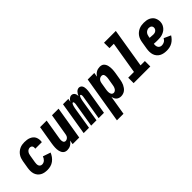

<svg xmlns="http://www.w3.org/2000/svg" viewBox="75 -1685 2850 2850"><g transform="rotate(-45 1500.0 -260.0)"><path d="M216 8Q186 8 156.5 2.5Q127 -3 102 -17.5Q77 -32 59 -54.5Q41 -77 32.5 -105Q24 -133 24 -163.5Q24 -194 29 -225L49 -345Q53 -369 61.5 -393.5Q70 -418 84.5 -440Q99 -462 119.5 -479.5Q140 -497 164.5 -508.5Q189 -520 214 -524Q239 -528 263 -528Q289 -528 314.5 -524.5Q340 -521 363 -511.5Q386 -502 405 -486.5Q424 -471 434.5 -449Q445 -427 448.5 -402Q452 -377 448 -350L447 -344H310V-346Q312 -359 311 -371.5Q310 -384 304 -394Q298 -404 287 -409Q276 -414 263 -414Q248 -414 233 -406.5Q218 -399 207.5 -385.5Q197 -372 191.5 -356.5Q186 -341 184 -326L164 -206Q161 -189 161 -171.5Q161 -154 166.5 -139Q172 -124 185.5 -115Q199 -106 217 -106Q232 -106 247.5 -112Q263 -118 275 -129.5Q287 -141 295.5 -155Q304 -169 309 -184L430 -143Q417 -111 396 -82Q375 -53 346 -31.5Q317 -10 283 -1Q249 8 216 8Z M633 8Q614 8 597 2.5Q580 -3 567.5 -15Q555 -27 547 -43Q539 -59 535 -76.5Q531 -94 529.5 -112.5Q528 -131 529 -149.5Q530 -168 532 -187Q534 -206 537 -225L586 -520H724L672 -206Q670 -195 669 -184.5Q668 -174 668 -163.5Q668 -153 670 -143Q672 -133 676.5 -124.5Q681 -116 690 -111Q699 -106 709 -106Q722 -106 735 -112Q748 -118 757.5 -128.5Q767 -139 772 -152Q777 -165 779 -178L836 -520H974L888 0H750L760 -65Q750 -49 736 -35Q722 -21 705.5 -11Q689 -1 670 3.5Q651 8 633 8Z M981 0 1067 -520H1179L1170 -468Q1177 -480 1185 -491Q1193 -502 1203.5 -510.5Q1214 -519 1226 -523.5Q1238 -528 1251 -528Q1266 -528 1279.5 -520.5Q1293 -513 1301 -500.5Q1309 -488 1312.5 -473.5Q1316 -459 1316 -443Q1322 -458 1330.5 -473Q1339 -488 1350.5 -500.5Q1362 -513 1377 -520.5Q1392 -528 1407 -528Q1424 -528 1438 -519.5Q1452 -511 1459.5 -497.5Q1467 -484 1470 -468Q1473 -452 1473.5 -435Q1474 -418 1472 -401.5Q1470 -385 1468 -368L1407 0H1295L1359 -387Q1360 -394 1360 -401Q1360 -408 1359.5 -415Q1359 -422 1355.5 -428.5Q1352 -435 1345 -435Q1337 -435 1332 -427Q1327 -419 1324 -411.5Q1321 -404 1318.5 -396Q1316 -388 1314 -380.5Q1312 -373 1310.5 -365Q1309 -357 1307 -349L1250 0H1138L1202 -387Q1203 -394 1203 -401Q1203 -408 1202.5 -415Q1202 -422 1199 -428.5Q1196 -435 1188 -435Q1181 -435 1175.5 -427Q1170 -419 1167 -411.5Q1164 -404 1161.5 -396Q1159 -388 1157 -380.5Q1155 -373 1153.5 -365Q1152 -357 1150 -349L1093 0Z M1464 215 1586 -520H1724L1713 -453Q1724 -470 1738.5 -484.5Q1753 -499 1770.5 -509Q1788 -519 1807 -523.5Q1826 -528 1845 -528Q1864 -528 1881.5 -523Q1899 -518 1911.5 -506Q1924 -494 1932.5 -478Q1941 -462 1945 -444.5Q1949 -427 1951 -408.5Q1953 -390 1952.5 -371Q1952 -352 1950 -333Q1948 -314 1945 -295L1925 -175Q1921 -154 1915.5 -133Q1910 -112 1900 -91.5Q1890 -71 1876.5 -52Q1863 -33 1844.5 -19Q1826 -5 1804 1.5Q1782 8 1761 8Q1740 8 1721 1.5Q1702 -5 1687.5 -18.5Q1673 -32 1665 -49.5Q1657 -67 1652 -87L1602 215ZM1720 -106Q1735 -106 1748.5 -115Q1762 -124 1770.5 -137.5Q1779 -151 1783.5 -165.5Q1788 -180 1790 -194L1810 -314Q1812 -325 1812.5 -335.5Q1813 -346 1812.5 -356.5Q1812 -367 1810.5 -377.5Q1809 -388 1804 -396.5Q1799 -405 1789.5 -409.5Q1780 -414 1769 -414Q1755 -414 1741.5 -408.5Q1728 -403 1718 -392.5Q1708 -382 1702 -368.5Q1696 -355 1694 -342L1674 -222Q1672 -209 1671 -197Q1670 -185 1670.5 -173Q1671 -161 1673.5 -149Q1676 -137 1681.5 -127.5Q1687 -118 1697.5 -112Q1708 -106 1720 -106Z M2030 0V-114H2151L2235 -621H2144L2143 -735H2391L2289 -114H2380V0Z M2722 8Q2691 8 2661 2.5Q2631 -3 2605.5 -17Q2580 -31 2561.5 -53.5Q2543 -76 2534 -104Q2525 -132 2524.5 -162.5Q2524 -193 2529 -225L2549 -345Q2553 -370 2561.5 -394.5Q2570 -419 2585 -441Q2600 -463 2621.5 -480.5Q2643 -498 2667.5 -509Q2692 -520 2717.5 -524Q2743 -528 2768 -528Q2794 -528 2820 -524Q2846 -520 2869 -509.5Q2892 -499 2910.5 -482Q2929 -465 2939 -443Q2949 -421 2953.5 -395Q2958 -369 2953 -343Q2950 -320 2939 -298.5Q2928 -277 2911.5 -259Q2895 -241 2873 -228.5Q2851 -216 2828.5 -209Q2806 -202 2783 -200Q2760 -198 2738 -198Q2717 -198 2696.5 -198.5Q2676 -199 2655 -201Q2652 -183 2653.5 -164.5Q2655 -146 2663.5 -131Q2672 -116 2687.5 -107.5Q2703 -99 2722 -99Q2736 -99 2750 -102.5Q2764 -106 2777 -113.5Q2790 -121 2800 -132.5Q2810 -144 2817 -157L2925 -108Q2909 -82 2887 -59Q2865 -36 2838 -20.5Q2811 -5 2781 1.5Q2751 8 2722 8ZM2750 -303Q2762 -303 2774.5 -306Q2787 -309 2798 -316.5Q2809 -324 2816.5 -335Q2824 -346 2826 -359Q2828 -372 2825 -384Q2822 -396 2813.5 -404.5Q2805 -413 2793 -417Q2781 -421 2768 -421Q2751 -421 2733.5 -413.5Q2716 -406 2703.5 -392Q2691 -378 2685 -361Q2679 -344 2676 -327L2673 -308Q2683 -307 2692 -306.5Q2701 -306 2711 -305.5Q2721 -305 2730.5 -304Q2740 -303 2750 -303Z"/></g></svg>

Font: Iosevka SS18 Heavy
Style: Italic
Weight: 900
Italic angle: -9°
Monospace: yes
Designer: Belleve Invis
Foundry: Belleve Invis
Version: Version 25.1.1; ttfautohint (v1.8.4)